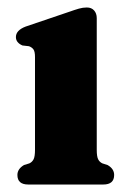

<svg xmlns="http://www.w3.org/2000/svg" viewBox="-20 -493 342 513"><path d="M238.5 -444.5V-92.5Q238.5 -75 242.2 -67.5Q246 -60 253.5 -56.5L267.5 -52Q285 -42 285 -25.5Q285 0 256 0H55.5Q26.5 0 26.5 -25.5Q26.5 -41.5 44 -52L58.5 -56.5Q66 -60 69.8 -67.5Q73.5 -75 73.5 -92.5V-340.5Q73.5 -355 69.5 -360.8Q65.5 -366.5 57.5 -369.5L40 -371.5Q22.5 -379 22.5 -394Q22.5 -412 48.5 -422L163.5 -461Q180.5 -467 191 -470Q201.5 -473 212 -473Q224.5 -473 231.5 -465Q238.5 -457 238.5 -444.5Z"/></svg>

Font: Fraunces 72pt S050
Style: Bold
Weight: 700
Version: Version 1.000; ttfautohint (v1.8.3)